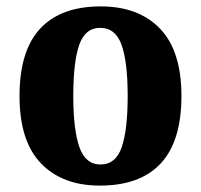

<svg xmlns="http://www.w3.org/2000/svg" viewBox="-20 -570 628 600"><path d="M292 10Q175 10 108 -59.5Q41 -129 41 -270Q41 -411 105.5 -480.5Q170 -550 295 -550Q413 -550 480 -480.5Q547 -411 547 -270Q547 -129 482.5 -59.5Q418 10 292 10ZM294 -56Q342 -56 360.5 -110.5Q379 -165 379 -270Q379 -376 360 -429.5Q341 -483 293 -483Q246 -483 227.5 -429.5Q209 -376 209 -270Q209 -165 228 -110.5Q247 -56 294 -56Z"/></svg>

Font: Noto Serif Ethiopic SemiCondensed ExtraBold
Style: Regular
Weight: 800
Width: 4
Designer: Monotype Design Team
Foundry: Monotype Imaging Inc.
Version: Version 2.102; ttfautohint (v1.8.4.7-5d5b)